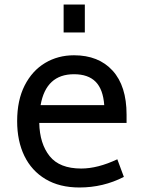

<svg xmlns="http://www.w3.org/2000/svg" viewBox="-20 -814 625 851"><path d="M56 0ZM340 -67Q413 -67 500 -108L529 -30Q438 17 332 17Q244 17 182 -20Q120 -57 88 -123Q56 -189 56 -277Q56 -370 89.5 -435.5Q123 -501 180 -535Q237 -569 308 -569Q417 -569 479 -501Q541 -433 541 -306V-269H154Q156 -177 200 -122Q244 -67 340 -67ZM160 -348H442Q437 -418 404 -451.5Q371 -485 308 -485Q184 -485 160 -348ZM262 -794H356V-670H262Z"/></svg>

Font: Biryani
Style: Regular
Weight: 400
Designer: Dan Reynolds and Mathieu Réguer
Foundry: Dan Reynolds and Mathieu Réguer
Version: Version 1.004; ttfautohint (v1.1) -l 5 -r 5 -G 72 -x 0 -D la